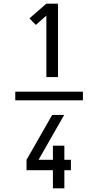

<svg xmlns="http://www.w3.org/2000/svg" viewBox="-20 -868 540 1056"><path d="M436 -316H64V-364H436ZM235 -444V-782L177 -731L142 -767L235 -848H299V-444ZM271 168V68H126V11L267 -236H333L192 11H271V-67H334V11H370V68H334V168Z"/></svg>

Font: Iosevka
Style: Regular
Weight: 400
Monospace: yes
Designer: Belleve Invis
Foundry: Belleve Invis
Version: Version 33.2.3; ttfautohint (v1.8.4)